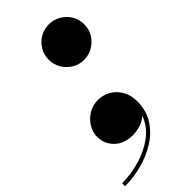

<svg xmlns="http://www.w3.org/2000/svg" viewBox="-320 -707 919 919"><g transform="rotate(-45 140.0 -247.0)"><path d="M102.5 -530.5Q102.5 -563.5 118.8 -590.5Q135 -617.5 162.2 -633.8Q189.5 -650 222.5 -650Q255.5 -650 283 -633.8Q310.5 -617.5 326.8 -590.5Q343 -563.5 343 -530.5Q343 -497.5 326.8 -470.2Q310.5 -443 283 -426.5Q255.5 -410 222.5 -410Q189.5 -410 162.2 -426.5Q135 -443 118.8 -470.2Q102.5 -497.5 102.5 -530.5ZM5.5 -106Q5.5 -137.5 23 -165.5Q40.5 -193.5 69.5 -210.8Q98.5 -228 132.5 -228Q167 -228 196.5 -211Q226 -194 244 -163.2Q262 -132.5 262 -91Q262 -29 233 17.2Q204 63.5 155.8 94.2Q107.5 125 49.2 140.5Q-9 156 -67 156V136Q-9 136 52 119Q113 102 161.2 66.5Q209.5 31 230 -24Q210 -6.5 183.5 1.8Q157 10 133 10Q74.5 10 40 -23.5Q5.5 -57 5.5 -106Z"/></g></svg>

Font: Bodoni* 11pt Fatface
Style: Italic
Weight: 900
Italic angle: -13°
Version: Version 2.3